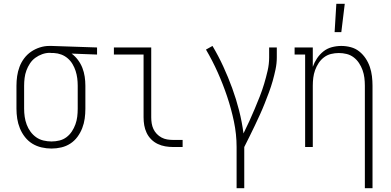

<svg xmlns="http://www.w3.org/2000/svg" viewBox="-20 -768 2040 1003"><path d="M249 8Q223 8 197 2Q171 -4 149 -17.5Q127 -31 110.5 -52Q94 -73 84 -97.5Q74 -122 70 -148Q66 -174 66 -200V-320Q66 -345 69.5 -370Q73 -395 82 -419Q91 -443 106.5 -463.5Q122 -484 142.5 -498Q163 -512 187.5 -520Q212 -528 237 -528H250L487 -520V-483L354 -488Q373 -474 387.5 -454.5Q402 -435 410.5 -413Q419 -391 422.5 -367.5Q426 -344 426 -320V-200Q426 -174 422.5 -148.5Q419 -123 409.5 -98.5Q400 -74 384.5 -53Q369 -32 347.5 -18Q326 -4 300.5 2Q275 8 249 8ZM249 -29Q270 -29 290.5 -34Q311 -39 327.5 -51.5Q344 -64 355.5 -81.5Q367 -99 374 -118.5Q381 -138 383.5 -158.5Q386 -179 386 -200V-320Q386 -340 383.5 -359.5Q381 -379 375 -397.5Q369 -416 359 -433Q349 -450 334 -463Q319 -476 300.5 -483Q282 -490 262 -491H250Q248 -491 245.5 -491.5Q243 -492 240 -492Q220 -492 200.5 -485Q181 -478 164.5 -466Q148 -454 136.5 -436.5Q125 -419 118 -400Q111 -381 108.5 -360.5Q106 -340 106 -320V-200Q106 -179 109 -158Q112 -137 119.5 -117Q127 -97 139.5 -80Q152 -63 169 -51Q186 -39 207 -34Q228 -29 249 -29Z M885 0Q864 0 843.5 -3.5Q823 -7 804 -16Q785 -25 770 -40Q755 -55 746 -74Q737 -93 733.5 -113.5Q730 -134 730 -155V-483H575V-520H770V-155Q770 -139 772.5 -123.5Q775 -108 781.5 -94Q788 -80 799 -68.5Q810 -57 824 -49.5Q838 -42 853.5 -39.5Q869 -37 885 -37H934V0Z M1216 215V0Q1216 -67 1202 -133.5Q1188 -200 1166.5 -264Q1145 -328 1117.5 -389.5Q1090 -451 1056 -509L1090 -528Q1121 -476 1146.5 -420.5Q1172 -365 1193 -307.5Q1214 -250 1229 -191Q1244 -132 1252 -71Q1268 -103 1282.5 -135Q1297 -167 1310.5 -199Q1324 -231 1337 -264Q1350 -297 1360 -330.5Q1370 -364 1378 -398.5Q1386 -433 1386 -468V-520H1426V-468Q1426 -437 1419.5 -406Q1413 -375 1404.5 -345Q1396 -315 1385 -285.5Q1374 -256 1362.5 -227Q1351 -198 1338 -169.5Q1325 -141 1311.5 -112.5Q1298 -84 1284 -56Q1270 -28 1256 0V215Z M1886 215V-320Q1886 -341 1883.5 -361.5Q1881 -382 1874 -401.5Q1867 -421 1855.5 -438.5Q1844 -456 1827.5 -468.5Q1811 -481 1791 -486Q1771 -491 1750 -491Q1729 -491 1709 -486Q1689 -481 1672.5 -468.5Q1656 -456 1644.5 -438.5Q1633 -421 1626 -401.5Q1619 -382 1616.5 -361.5Q1614 -341 1614 -320V0H1574V-483H1519V-520H1614V-419Q1622 -442 1636 -463Q1650 -484 1669.5 -499.5Q1689 -515 1713.5 -521.5Q1738 -528 1763 -528Q1788 -528 1812.5 -521.5Q1837 -515 1856.5 -499.5Q1876 -484 1890 -463Q1904 -442 1912 -418.5Q1920 -395 1923 -370Q1926 -345 1926 -320V215ZM1728 -600 1737 -748H1781L1763 -600Z"/></svg>

Font: Iosevka Curly Slab Extralight
Style: Regular
Weight: 200
Monospace: yes
Designer: Belleve Invis
Foundry: Belleve Invis
Version: Version 22.1.2; ttfautohint (v1.8.4)